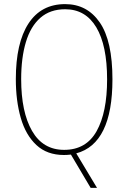

<svg xmlns="http://www.w3.org/2000/svg" viewBox="-20 -744 624 934"><path d="M527 -358Q527 -45 351 2L452 170H421L325 8Q315 9 307 9.5Q299 10 291 10Q209 10 157 -38.5Q105 -87 81 -170.5Q57 -254 57 -359Q57 -535 118.5 -629.5Q180 -724 297 -724Q404 -724 465.5 -634.5Q527 -545 527 -358ZM83 -359Q83 -199 136 -107Q189 -15 292 -15Q399 -15 450 -106Q501 -197 501 -358Q501 -523 448.5 -611Q396 -699 297 -699Q224 -699 176.5 -657.5Q129 -616 106 -539.5Q83 -463 83 -359Z"/></svg>

Font: Noto Sans Telugu Condensed Thin
Style: Regular
Weight: 100
Width: 3
Designer: Jelle Bosma - Monotype Design Team
Foundry: Monotype Imaging Inc.
Version: Version 2.005; ttfautohint (v1.8.4.7-5d5b)